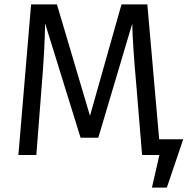

<svg xmlns="http://www.w3.org/2000/svg" viewBox="-20 -708 857 877"><path d="M707 -72H817L742 149H674L708 0H629L603 -315Q586 -504 584 -600L429 -79H348L186 -601Q184 -473 170 -310L146 0H64L122 -688H240L391 -179L535 -688H653Z"/></svg>

Font: FiraGO Book
Style: Regular
Weight: 350
Designer: bBox Type
Foundry: bBox Type GmbH
Version: Version 1.001;PS 001.001;hotconv 1.0.88;makeotf.lib2.5.64775